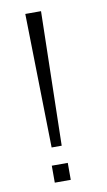

<svg xmlns="http://www.w3.org/2000/svg" viewBox="-81 -727 430 769"><g transform="rotate(-10 134.5 -343.0)"><path d="M79 -686 90 -141H131C135 -339 143 -686 143 -686ZM78 -69V0H143V-69Z"/></g></svg>

Font: Chivo Light
Style: Regular
Weight: 300
Designer: Hector Gatti
Foundry: Omnibus-Type
Version: Version 1.003;PS 001.003;hotconv 1.0.70;makeotf.lib2.5.58329